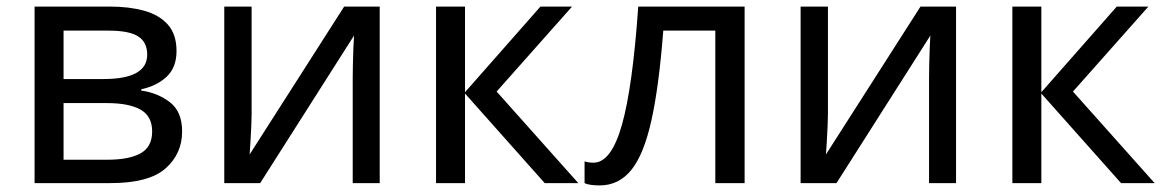

<svg xmlns="http://www.w3.org/2000/svg" viewBox="-20 -556 3538 583"><path d="M516 -401Q516 -351 486 -323Q456 -295 409 -285V-281Q459 -274 496 -245.5Q533 -217 533 -157Q533 -89 482.5 -44.5Q432 0 316 0H85V-536H315Q372 -536 417.5 -523.5Q463 -511 489.5 -481.5Q516 -452 516 -401ZM427 -390Q427 -428 399.5 -445.5Q372 -463 310 -463H173V-316H294Q427 -316 427 -390ZM442 -157Q442 -203 407 -223Q372 -243 304 -243H173V-71H306Q372 -71 407 -90.5Q442 -110 442 -157Z M744 -536V-209Q744 -197 743 -173Q742 -149 740.5 -125Q739 -101 738 -87L1025 -536H1133V0H1051V-316Q1051 -332 1051.5 -358Q1052 -384 1053 -409.5Q1054 -435 1055 -448L770 0H661V-536Z M1621 -536H1717L1488 -278L1736 0H1634L1392 -272V0H1304V-536H1392V-276Z M2241 0H2152V-463H1994Q1981 -294 1958 -190.5Q1935 -87 1897 -40Q1859 7 1801 7Q1788 7 1775.5 5.5Q1763 4 1755 0V-66Q1761 -64 1768 -63Q1775 -62 1782 -62Q1836 -62 1868.5 -177Q1901 -292 1918 -536H2241Z M2494 -536V-209Q2494 -197 2493 -173Q2492 -149 2490.5 -125Q2489 -101 2488 -87L2775 -536H2883V0H2801V-316Q2801 -332 2801.5 -358Q2802 -384 2803 -409.5Q2804 -435 2805 -448L2520 0H2411V-536Z M3371 -536H3467L3238 -278L3486 0H3384L3142 -272V0H3054V-536H3142V-276Z"/></svg>

Font: Noto IKEA Arabic
Style: Regular
Weight: 400
Designer: Monotype Design Team
Foundry: Monotype Imaging Inc.
Version: Version 1.200